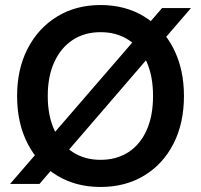

<svg xmlns="http://www.w3.org/2000/svg" viewBox="-20 -732 800 764"><path d="M20 0 625 -700H740L137 0ZM380 12Q282 12 207 -33.5Q132 -79 90 -160.5Q48 -242 48 -350Q48 -457 90 -538.5Q132 -620 207 -666Q282 -712 380 -712Q479 -712 554 -666Q629 -620 670.5 -538.5Q712 -457 712 -350Q712 -242 670.5 -160.5Q629 -79 554 -33.5Q479 12 380 12ZM380 -96Q444 -96 491 -126.5Q538 -157 563.5 -214Q589 -271 589 -350Q589 -429 563.5 -486Q538 -543 491 -573.5Q444 -604 380 -604Q317 -604 270 -573.5Q223 -543 196.5 -486Q170 -429 170 -350Q170 -271 196.5 -214Q223 -157 270 -126.5Q317 -96 380 -96Z"/></svg>

Font: DM Sans 10pt SemiBold
Style: Regular
Weight: 600
Version: Version 4.004;gftools[0.9.30]